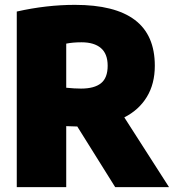

<svg xmlns="http://www.w3.org/2000/svg" viewBox="-20 -770 716 790"><path d="M454 0 298 -249.5 252.5 -251V0H49V-722.5Q171 -750 288.5 -750Q452.5 -750 534.8 -688Q617 -626 617 -499.5Q617 -425 584.2 -371.2Q551.5 -317.5 491.5 -287L675.5 0ZM252.5 -409Q286.5 -405.5 313.5 -405.5Q368 -405.5 395.5 -427.5Q423 -449.5 423 -499.5Q423 -548.5 395.2 -572.2Q367.5 -596 315 -596Q280 -596 252.5 -590.5Z"/></svg>

Font: Encode Sans Semi Condensed Black
Style: Regular
Weight: 900
Width: 4
Designer: Multiple Designers
Foundry: Impallari Type
Version: Version 2.000